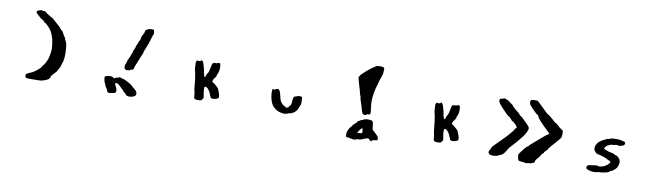

<svg xmlns="http://www.w3.org/2000/svg" viewBox="-45 -1484 8089 2368"><g transform="rotate(10 4000.0 -299.5)"><path d="M305 -720Q329 -729 337 -730Q345 -731 348.5 -725.5Q352 -720 370 -724Q387 -727 390 -719Q392 -713 435 -685.5Q478 -658 485 -658Q490 -658 500 -647Q506 -639 556 -596Q602 -557 610 -542Q619 -527 628 -525Q637 -522 648 -498Q657 -477 671 -457Q684 -440 684 -435Q684 -429 690 -417L701 -396Q716 -366 719 -270Q723 -177 702 -128Q695 -113 695 -104.5Q695 -96 684 -72.5Q673 -49 666 -44Q659 -37 661 -31Q663 -25 626.5 12.5Q590 50 590 62Q590 92 523 116Q496 125 475.5 127.5Q455 130 392 130Q330 131 313 129.5Q296 128 289 121Q278 111 283 102Q289 92 283 89Q274 84 303 69Q312 64 322 60Q359 45 369 38Q405 16 435 -12Q460 -35 460 -40.5Q460 -46 476 -64Q502 -91 528 -163Q533 -179 539 -218.5Q545 -258 545 -278Q545 -301 538.5 -345.5Q532 -390 526 -411Q511 -460 493.5 -491.5Q476 -523 445 -553Q411 -585 404 -585Q398 -585 388 -600Q376 -615 363 -619Q350 -622 328 -645Q303 -669 296 -674Q284 -682 282 -695Q279 -704 283 -708Q287 -712 305 -720Z M1422 -78Q1425 -83 1432.5 -83Q1440 -83 1442 -79Q1445 -74 1467 -71Q1489 -67 1506 -58Q1541 -40 1551 -35Q1580 -20 1593 -6Q1607 9 1630 26Q1678 62 1666 100Q1663 110 1643.5 119.5Q1624 129 1601 132Q1553 137 1539 112Q1534 102 1518 92Q1503 83 1503 78Q1503 71 1434 10Q1420 -3 1405.5 -4Q1391 -5 1389 6Q1387 14 1401 36Q1415 59 1418 83Q1420 105 1413 113Q1406 121 1379 125Q1358 129 1349 130Q1337 133 1325.5 130Q1314 127 1312 121Q1306 105 1296 86Q1286 67 1281 62Q1274 55 1274 48Q1274 40 1267 30Q1246 -9 1247 -50Q1248 -66 1255 -65Q1263 -61 1271 -68Q1280 -75 1310 -75Q1343 -75 1349 -66Q1355 -58 1361 -58Q1367 -58 1381 -65Q1396 -73 1407 -73Q1419 -73 1422 -78ZM1669 -724Q1687 -734 1716 -733L1744 -732L1750 -707Q1757 -683 1752 -679Q1748 -677 1739 -647Q1712 -548 1680 -477Q1671 -458 1666 -438Q1664 -423 1659 -412Q1648 -391 1620 -318Q1614 -301 1599 -267Q1586 -239 1586 -228Q1586 -217 1577 -207.5Q1568 -198 1557 -198Q1546 -198 1539 -190Q1533 -182 1521 -186Q1509 -188 1506 -183Q1503 -179 1489.5 -185Q1476 -191 1471 -199Q1466 -207 1467 -225.5Q1468 -244 1474 -255Q1481 -267 1482 -277Q1482 -285 1495 -316Q1524 -378 1524 -387Q1524 -395 1529 -399Q1534 -401 1534 -413Q1534 -425 1547 -450Q1560 -475 1560 -486Q1560 -495 1565 -504Q1586 -544 1586 -555Q1586 -561 1594 -568Q1602 -575 1602 -588Q1602 -599 1607.5 -617.5Q1613 -636 1620 -646Q1638 -673 1638 -691Q1638 -701 1644 -707.5Q1650 -714 1669 -724Z M2590 -464Q2608 -471 2616 -466Q2629 -459 2628.5 -411.5Q2628 -364 2614 -337Q2605 -318 2605 -312Q2605 -296 2581 -269Q2574 -262 2569.5 -250Q2565 -238 2564.5 -230.5Q2564 -223 2568 -222Q2575 -222 2610 -192Q2645 -162 2649 -153Q2650 -149 2654 -139.5Q2658 -130 2660 -126Q2678 -84 2678 -56Q2678 -46 2675 -41.5Q2672 -37 2661 -32Q2631 -18 2602.5 -20.5Q2574 -23 2574 -40Q2574 -49 2569 -53Q2565 -55 2561 -70Q2557 -89 2538 -115.5Q2519 -142 2505 -147Q2489 -154 2484 -149Q2478 -143 2479.5 -112.5Q2481 -82 2489 -45Q2494 -17 2493.5 -10Q2493 -3 2485 3Q2475 12 2475 17Q2475 28 2423 28Q2396 28 2386 19.5Q2376 11 2376 -13Q2376 -38 2369 -66Q2361 -99 2358 -141Q2354 -190 2350 -217Q2347 -232 2340 -282Q2334 -317 2330 -326Q2325 -335 2322 -420Q2321 -436 2331 -446Q2341 -456 2351 -451Q2359 -446 2372 -450.5Q2385 -455 2388 -462Q2392 -472 2408 -448Q2415 -437 2418 -425Q2444 -341 2444 -317Q2444 -301 2449 -297Q2454 -295 2454 -282Q2454 -269 2459 -267Q2463 -264 2471.5 -277Q2480 -290 2480 -299Q2480 -310 2485 -313Q2492 -317 2499.5 -337Q2507 -357 2511 -381Q2524 -455 2535 -454Q2542 -452 2546 -457Q2549 -462 2561 -459Q2574 -456 2590 -464Z M3373 -278Q3390 -279 3401 -259.5Q3412 -240 3421 -196Q3432 -148 3440 -135Q3451 -117 3466.5 -101.5Q3482 -86 3489 -86Q3498 -86 3506 -76Q3514 -65 3523 -70Q3536 -76 3542 -78Q3551 -81 3551 -91.5Q3551 -102 3558.5 -102Q3566 -102 3571.5 -120.5Q3577 -139 3577 -165Q3579 -222 3598 -222Q3607 -222 3622 -230Q3635 -237 3657 -237.5Q3679 -238 3685 -231Q3689 -228 3691 -202Q3693 -176 3691.5 -152Q3690 -128 3686 -128Q3681 -128 3681 -119Q3681 -110 3673 -100Q3666 -89 3666 -80Q3666 -72 3643.5 -48Q3621 -24 3614 -24Q3608 -24 3600 -16Q3591 -8 3574 -8Q3556 -8 3554 -3Q3550 2 3538 2Q3527 2 3522 7Q3517 12 3475 6Q3406 -4 3360 -57Q3340 -80 3326 -122Q3312 -164 3309 -211Q3306 -267 3317 -267Q3320 -268 3324 -264Q3332 -257 3344.5 -267Q3357 -277 3373 -278Z M4494 50Q4491 23 4487 19Q4485 16 4477 23Q4469 30 4459.5 42Q4450 54 4444 66Q4433 85 4436.5 86.5Q4440 88 4482 80Q4494 77 4495.5 73.5Q4497 70 4494 50ZM4504 -97Q4539 -106 4584 -96Q4605 -92 4609 -24Q4611 1 4614 9Q4617 17 4630 28Q4672 66 4684 80.5Q4696 95 4697 111Q4698 127 4691 132Q4684 137 4659 137Q4637 138 4628 149L4619 161L4598 142Q4586 131 4580 128.5Q4574 126 4569 129Q4559 135 4552 135Q4543 135 4518 148Q4492 161 4467 161Q4442 161 4437 166Q4431 171 4409 173Q4387 175 4384 170Q4381 165 4371 168Q4361 171 4358 166Q4355 161 4332.5 161Q4310 161 4307 156Q4304 151 4303 123Q4302 97 4319 63Q4336 31 4341 31Q4345 31 4354 14Q4363 -4 4385 -21Q4409 -39 4414 -51Q4419 -63 4425 -63Q4432 -63 4447 -74Q4461 -85 4464 -82Q4467 -79 4475 -85Q4485 -93 4504 -97ZM4549 -772Q4609 -777 4621 -761Q4628 -753 4624 -722Q4621 -692 4621 -682Q4622 -673 4616 -670Q4611 -666 4611 -655Q4611 -644 4607 -639Q4603 -633 4587 -579.5Q4571 -526 4560 -482Q4547 -429 4542.5 -370Q4538 -311 4544 -277Q4549 -251 4553 -208Q4555 -179 4553.5 -173.5Q4552 -168 4543 -166Q4531 -162 4519 -162Q4507 -162 4504 -155Q4501 -147 4484 -148.5Q4467 -150 4459 -159Q4451 -170 4447 -185Q4446 -193 4426 -256Q4406 -318 4403 -327Q4398 -341 4398 -355Q4398 -368 4393 -373Q4388 -379 4383 -402Q4373 -447 4362 -477Q4353 -506 4351 -516Q4345 -543 4337 -567Q4331 -586 4331 -591.5Q4331 -597 4337 -604Q4346 -612 4346 -618Q4346 -626 4406.5 -679Q4467 -732 4491 -745Q4504 -751 4515 -761Q4525 -770 4549 -772Z M5590 -464Q5608 -471 5616 -466Q5629 -459 5628.5 -411.5Q5628 -364 5614 -337Q5605 -318 5605 -312Q5605 -296 5581 -269Q5574 -262 5569.5 -250Q5565 -238 5564.5 -230.5Q5564 -223 5568 -222Q5575 -222 5610 -192Q5645 -162 5649 -153Q5650 -149 5654 -139.5Q5658 -130 5660 -126Q5678 -84 5678 -56Q5678 -46 5675 -41.5Q5672 -37 5661 -32Q5631 -18 5602.5 -20.5Q5574 -23 5574 -40Q5574 -49 5569 -53Q5565 -55 5561 -70Q5557 -89 5538 -115.5Q5519 -142 5505 -147Q5489 -154 5484 -149Q5478 -143 5479.5 -112.5Q5481 -82 5489 -45Q5494 -17 5493.5 -10Q5493 -3 5485 3Q5475 12 5475 17Q5475 28 5423 28Q5396 28 5386 19.5Q5376 11 5376 -13Q5376 -38 5369 -66Q5361 -99 5358 -141Q5354 -190 5350 -217Q5347 -232 5340 -282Q5334 -317 5330 -326Q5325 -335 5322 -420Q5321 -436 5331 -446Q5341 -456 5351 -451Q5359 -446 5372 -450.5Q5385 -455 5388 -462Q5392 -472 5408 -448Q5415 -437 5418 -425Q5444 -341 5444 -317Q5444 -301 5449 -297Q5454 -295 5454 -282Q5454 -269 5459 -267Q5463 -264 5471.5 -277Q5480 -290 5480 -299Q5480 -310 5485 -313Q5492 -317 5499.5 -337Q5507 -357 5511 -381Q5524 -455 5535 -454Q5542 -452 5546 -457Q5549 -462 5561 -459Q5574 -456 5590 -464Z M6137 -646Q6142 -654 6171 -644Q6204 -633 6224 -613Q6232 -605 6248 -596Q6265 -585 6265 -581Q6265 -576 6292.5 -550.5Q6320 -525 6331 -518Q6347 -510 6363 -490Q6379 -468 6386 -468Q6392 -468 6419 -441Q6441 -417 6474 -387Q6504 -359 6507.5 -340Q6511 -321 6493 -287Q6477 -256 6471.5 -247.5Q6466 -239 6441 -208Q6430 -196 6399 -156Q6387 -140 6345 -96Q6305 -54 6299 -41Q6293 -26 6273 1Q6262 19 6251.5 28Q6241 37 6224 45Q6193 60 6181 64Q6169 68 6142 70Q6095 74 6078 55Q6061 36 6083 4Q6098 -16 6095 -23Q6092 -29 6175 -110Q6258 -192 6273 -211Q6294 -237 6308 -252Q6329 -274 6335 -290Q6343 -308 6351 -310Q6375 -320 6330 -363Q6300 -390 6294 -390Q6287 -390 6275 -408Q6262 -426 6242 -438Q6225 -448 6214 -458Q6203 -468 6163 -511Q6119 -558 6105 -578Q6091 -598 6091 -613Q6091 -628 6097.5 -634Q6104 -640 6120 -640Q6134 -640 6137 -646ZM6480 -686Q6491 -692 6524 -692H6557L6597 -655Q6630 -624 6669 -585Q6701 -552 6706 -552Q6711 -552 6751 -520Q6791 -488 6809 -469Q6820 -458 6828 -458Q6835 -458 6858 -434Q6883 -410 6904 -397Q6926 -384 6927 -378Q6930 -358 6929 -331Q6928 -304 6925 -297Q6918 -283 6875 -234Q6829 -184 6826 -179Q6813 -163 6804 -153Q6786 -131 6786 -126.5Q6786 -122 6765 -102Q6744 -83 6744 -75Q6744 -68 6733 -62Q6722 -56 6713 -37Q6703 -18 6679 8Q6655 34 6655 44Q6655 55 6649 64Q6643 73 6636 73Q6626 73 6616 80Q6606 88 6594 85Q6583 83 6564 89Q6545 95 6533 89Q6523 84 6489 83Q6465 81 6459 79Q6453 77 6448 67Q6442 54 6438 27Q6437 12 6438.5 3.5Q6440 -5 6449 -17Q6473 -52 6499.5 -83Q6526 -114 6536 -117Q6545 -120 6547 -127Q6549 -134 6603 -179Q6659 -226 6684 -249Q6737 -295 6765 -313Q6769 -316 6767.5 -319.5Q6766 -323 6755 -332Q6736 -347 6673 -411Q6608 -476 6603 -496Q6597 -516 6583 -522Q6573 -526 6543 -555Q6513 -584 6486 -616Q6468 -637 6468 -659Q6468 -672 6470.5 -677.5Q6473 -683 6480 -686Z M7545 -393Q7569 -396 7612 -394.5Q7655 -393 7664 -388Q7673 -383 7685 -383Q7710 -383 7710 -357Q7710 -344 7699 -335Q7688 -326 7673 -326Q7659 -326 7657 -320Q7655 -315 7630 -321Q7605 -327 7595 -322Q7586 -316 7560 -316Q7534 -316 7525 -308Q7515 -300 7506 -300Q7500 -300 7482.5 -280.5Q7465 -261 7465 -254Q7465 -251 7486.5 -241.5Q7508 -232 7516 -232Q7523 -232 7523 -228Q7523 -224 7554 -220Q7585 -217 7601 -206Q7615 -196 7624 -196Q7633 -196 7649 -183Q7665 -170 7674 -156Q7690 -130 7681 -90Q7672 -50 7645 -27Q7621 -6 7615 -2Q7609 2 7601 2Q7591 2 7583 13Q7576 24 7555 29Q7535 33 7515 38Q7494 44 7464 44Q7435 44 7431 48Q7429 53 7389.5 53Q7350 53 7348 48Q7344 44 7340 46.5Q7336 49 7312 38Q7295 29 7292 25Q7289 21 7291 10Q7295 -8 7302.5 -13.5Q7310 -19 7334 -21Q7360 -24 7392 -30Q7420 -35 7425 -30Q7436 -18 7488 -34Q7522 -45 7549 -70Q7566 -86 7569.5 -93Q7573 -100 7570 -106Q7564 -117 7550 -119Q7534 -122 7526 -131Q7518 -138 7469.5 -154Q7421 -170 7405 -170Q7389 -170 7370 -191Q7350 -213 7350 -221Q7348 -249 7351 -262.5Q7354 -276 7367 -295Q7384 -321 7387.5 -321Q7391 -321 7404 -333Q7418 -346 7443 -357Q7471 -370 7477 -373Q7486 -378 7494 -378Q7502 -378 7511 -383Q7519 -388 7545 -393Z"/></g></svg>

Font: kilitelen
Style: Regular
Weight: 400
Designer: kili Temeke
Version: Version 1.0